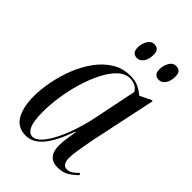

<svg xmlns="http://www.w3.org/2000/svg" viewBox="-222 -819 916 916"><g transform="rotate(45 236.0 -361.5)"><path d="M133 10Q78 10 52.5 -33.5Q27 -77 27 -150Q27 -198 37.5 -252Q48 -306 68.5 -358Q89 -410 120 -452.5Q151 -495 192 -520.5Q233 -546 285 -546Q319 -546 342.5 -534Q366 -522 381 -508L437 -535H445L373 -194Q370 -177 365.5 -152.5Q361 -128 357.5 -104Q354 -80 354 -63Q354 -15 386 -15Q400 -15 413.5 -23.5Q427 -32 442 -48L448 -39Q431 -21 407 -5.5Q383 10 348 10Q278 10 278 -70Q278 -94 282 -119Q286 -144 290 -171H287Q252 -74 215 -32Q178 10 133 10ZM160 -9Q180 -9 201.5 -32Q223 -55 243 -94Q263 -133 279.5 -182Q296 -231 307 -284L352 -504Q342 -521 326 -528.5Q310 -536 293 -536Q259 -536 231 -509Q203 -482 180.5 -437.5Q158 -393 142 -339Q126 -285 118 -230.5Q110 -176 110 -130Q110 -66 123 -37.5Q136 -9 160 -9ZM393 -627Q378 -627 369 -636Q360 -645 360 -667Q360 -690 372 -711.5Q384 -733 406 -733Q421 -733 430 -724.5Q439 -716 439 -694Q439 -664 426 -645.5Q413 -627 393 -627ZM246 -627Q231 -627 222 -636Q213 -645 213 -667Q213 -690 225 -711.5Q237 -733 259 -733Q274 -733 283 -724.5Q292 -716 292 -695Q292 -664 279 -645.5Q266 -627 246 -627Z"/></g></svg>

Font: Noto Serif Display ExtraCondensed
Style: Italic
Weight: 400
Width: 2
Italic angle: -12°
Designer: Monotype Design Team
Foundry: Monotype Imaging Inc.
Version: Version 2.009